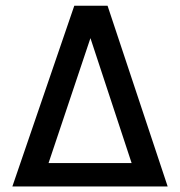

<svg xmlns="http://www.w3.org/2000/svg" viewBox="-20 -670 647 690"><path d="M24.5 0 247 -649.5H366.5L582.5 0ZM154.5 -84H453L305 -533Z"/></svg>

Font: Betinya Sans Medium
Style: Regular
Weight: 500
Designer: Jonathan Pinhorn
Version: Version 2.001;December 9, 2019;FontCreator 12.0.0.2547 64-bi